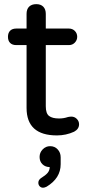

<svg xmlns="http://www.w3.org/2000/svg" viewBox="-20 -629 413 907"><path d="M353.5 -42Q353.5 -19.5 330.1 -6.8Q292 10.7 249 10.7Q105.5 10.7 105.5 -119.1V-416H56.6Q38.1 -416 27.8 -426.3Q17.6 -436.5 17.6 -455.1Q17.6 -473.6 27.8 -483.9Q38.1 -494.1 56.6 -494.1H105.5V-563.5Q105.5 -585.9 117.7 -597.7Q129.9 -609.4 151.4 -609.4Q172.9 -609.4 184.6 -597.2Q196.3 -585 196.3 -563.5V-494.1H305.7Q322.3 -494.1 333.5 -482.9Q344.7 -471.7 344.7 -455.1Q344.7 -439.5 333.5 -427.7Q322.3 -416 305.7 -416H196.3V-127Q196.3 -92.8 211.9 -81.1Q227.5 -69.3 258.8 -69.3Q279.3 -69.3 297.9 -75.2Q299.8 -75.2 300.8 -76.2Q310.5 -78.1 317.4 -78.1Q332 -78.1 342.8 -67.4Q353.5 -56.6 353.5 -42ZM266.6 114.3V146.5Q266.6 212.9 200.2 252.9Q190.4 257.8 183.6 257.8Q173.8 257.8 167.5 251Q161.1 244.1 161.1 234.4Q161.1 221.7 172.9 212.9Q195.3 199.2 205.1 187.5Q214.8 175.8 214.8 160.2Q194.3 160.2 180.7 147Q167 133.8 167 112.3Q167 91.8 181.6 76.7Q196.3 61.5 216.8 61.5Q238.3 61.5 252.4 76.7Q266.6 91.8 266.6 114.3Z"/></svg>

Font: jf-openhuninn-1.1
Style: Regular
Weight: 400
Designer: [Kosugi Maru]
      Designed by Motoya company      

      [Varela Round]
      Joe Prince(Latin component); Avraham Co
Foundry: justfont CO.,LTD.
Version: 1.1